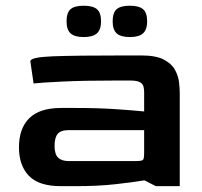

<svg xmlns="http://www.w3.org/2000/svg" viewBox="-20 -638 691 658"><path d="M189 0Q113 0 79 -35.5Q45 -71 45 -133Q45 -198 80.5 -233Q116 -268 189 -268H240Q315 -268 375 -264Q435 -260 474 -256V-322Q474 -331 472 -340.5Q470 -350 460 -356Q450 -362 426 -362H376Q267 -362 194 -358.5Q121 -355 95 -352L84 -428Q84 -442 160 -445Q236 -448 414 -448H464Q514 -448 541 -434Q568 -420 579.5 -399Q591 -378 593.5 -356.5Q596 -335 596 -320V0H514L475 -20Q433 -13 374 -6.5Q315 0 239 0ZM215 -86H444Q466 -86 470 -90Q474 -94 474 -115V-192H215Q188 -192 177.5 -179Q167 -166 167 -138Q167 -110 179 -98Q191 -86 215 -86ZM424.8 -511Q394.2 -511 380.2 -523.4Q366.1 -535.8 366.1 -564.7Q366.1 -594.5 379.8 -606.5Q393.4 -618.4 424.8 -618.4Q456.2 -618.4 470.3 -606.5Q484.3 -594.5 484.3 -564.7Q484.3 -536.6 470.3 -523.8Q456.2 -511 424.8 -511ZM266.8 -511Q236.2 -511 222.2 -523.4Q208.1 -535.8 208.1 -564.7Q208.1 -594.5 221.8 -606.5Q235.4 -618.4 266.8 -618.4Q298.2 -618.4 312.3 -606.5Q326.3 -594.5 326.3 -564.7Q326.3 -536.6 312.3 -523.8Q298.2 -511 266.8 -511Z"/></svg>

Font: Goldman
Style: Regular
Weight: 400
Designer: Jaikishan Patel
Version: Version 1.000; ttfautohint (v1.8.3)